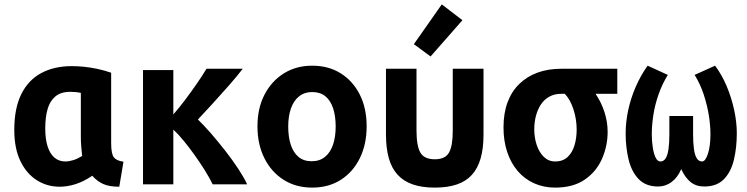

<svg xmlns="http://www.w3.org/2000/svg" viewBox="-20 -839 3400 874"><path d="M252 11Q194 11 147 -19Q100 -49 72.5 -106.5Q45 -164 45 -248Q45 -346 77 -410.5Q109 -475 168 -506.5Q227 -538 307 -538Q334 -538 363 -535Q392 -532 423 -525.5Q454 -519 486 -508V-188Q486 -138 498.5 -122.5Q511 -107 542 -103L523 11Q476 11 448.5 -2Q421 -15 400 -39Q362 -13 324.5 -1Q287 11 252 11ZM277 -104Q294 -104 313.5 -110Q333 -116 354 -129Q352 -146 350 -169.5Q348 -193 348 -213V-416Q335 -419 323 -420Q311 -421 300 -421Q257 -421 232 -400Q207 -379 196.5 -342Q186 -305 186 -255Q186 -205 197 -171.5Q208 -138 228.5 -121Q249 -104 277 -104Z M631 0V-520H769V-318Q796 -349 823.5 -385.5Q851 -422 876.5 -459Q902 -496 920 -526H1085Q1059 -492 1022.5 -450.5Q986 -409 949 -368.5Q912 -328 881 -295Q909 -268 941.5 -230.5Q974 -193 1006 -152Q1038 -111 1064 -71.5Q1090 -32 1105 0H948Q934 -29 912.5 -63.5Q891 -98 866 -133Q841 -168 816 -198.5Q791 -229 769 -249V0Z M1401 15Q1327 15 1271 -20.5Q1215 -56 1183.5 -119Q1152 -182 1152 -264Q1152 -347 1184.5 -409Q1217 -471 1273 -505.5Q1329 -540 1401 -540Q1475 -540 1530.5 -505.5Q1586 -471 1617.5 -409Q1649 -347 1649 -264Q1649 -182 1618 -119Q1587 -56 1531.5 -20.5Q1476 15 1401 15ZM1399 -105Q1435 -105 1459.5 -125Q1484 -145 1496 -180.5Q1508 -216 1508 -263Q1508 -310 1496.5 -345.5Q1485 -381 1461.5 -400.5Q1438 -420 1401 -420Q1366 -420 1341.5 -400.5Q1317 -381 1304.5 -345.5Q1292 -310 1292 -263Q1292 -216 1303.5 -180.5Q1315 -145 1338.5 -125Q1362 -105 1399 -105Z M1959 15Q1901 15 1859 0.5Q1817 -14 1790 -43.5Q1763 -73 1750 -118.5Q1737 -164 1737 -227V-526H1876V-244Q1876 -175 1893.5 -144.5Q1911 -114 1959 -114Q2007 -114 2024 -144.5Q2041 -175 2041 -244V-526H2181V-227Q2181 -164 2168 -118.5Q2155 -73 2128.5 -43.5Q2102 -14 2060 0.5Q2018 15 1959 15ZM1940 -582 1864 -638 1991 -819 2085 -747Z M2507 15Q2455 15 2411.5 -4.5Q2368 -24 2337 -60Q2306 -96 2289 -146.5Q2272 -197 2272 -259Q2272 -324 2290.5 -373.5Q2309 -423 2344 -457Q2379 -491 2427 -508.5Q2475 -526 2535 -526H2790V-412H2691Q2717 -374 2731.5 -329Q2746 -284 2746 -239Q2746 -175 2720.5 -116.5Q2695 -58 2642 -21.5Q2589 15 2507 15ZM2507 -104Q2542 -104 2563.5 -124Q2585 -144 2595 -177Q2605 -210 2605 -249Q2605 -296 2590.5 -341Q2576 -386 2551 -412H2535Q2504 -412 2480.5 -399Q2457 -386 2442 -363Q2427 -340 2419.5 -311Q2412 -282 2412 -250Q2412 -213 2423 -179.5Q2434 -146 2455.5 -125Q2477 -104 2507 -104Z M2976 10Q2920 10 2887.5 -23.5Q2855 -57 2841.5 -112.5Q2828 -168 2828 -232Q2828 -283 2839.5 -337Q2851 -391 2873.5 -443Q2896 -495 2928 -540L3020 -498Q2994 -456 2977.5 -408.5Q2961 -361 2954 -314.5Q2947 -268 2947 -227Q2947 -196 2951.5 -167.5Q2956 -139 2964.5 -121.5Q2973 -104 2986 -104Q3001 -104 3010 -118Q3019 -132 3023 -160Q3027 -188 3027 -228V-311H3135V-228Q3135 -188 3139 -160Q3143 -132 3152 -118Q3161 -104 3176 -104Q3191 -104 3202.5 -139Q3214 -174 3214 -228Q3214 -269 3206.5 -315Q3199 -361 3183.5 -408.5Q3168 -456 3142 -498L3235 -540Q3266 -499 3288 -446.5Q3310 -394 3322 -338.5Q3334 -283 3334 -232Q3334 -168 3321 -112.5Q3308 -57 3275.5 -23.5Q3243 10 3186 10Q3149 10 3124 -10Q3099 -30 3081 -69Q3064 -30 3036.5 -10Q3009 10 2976 10Z"/></svg>

Font: Ubuntu Sans Mono
Style: Bold
Weight: 700
Monospace: yes
Designer: Dalton Maag Ltd
Foundry: Dalton Maag Ltd
Version: Version 1.006